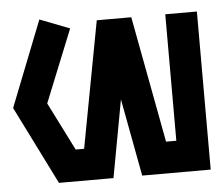

<svg xmlns="http://www.w3.org/2000/svg" viewBox="-51 -674 819 726"><g transform="rotate(-5 358.0 -311.0)"><path d="M124 -622 237 -578 126 -303 218 -120H250L340 -600H471L561 -120H600V-600H720V0H460L405 -294L351 0H144L-4 -297Z"/></g></svg>

Font: SOV_raksil
Style: Book
Weight: 400
Version: Version 1.00